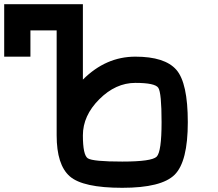

<svg xmlns="http://www.w3.org/2000/svg" viewBox="-20 -895 1040 915"><path d="M562.5 -125Q703.1 -125 726.6 -148.4Q750 -171.9 750 -312.5Q750 -453.1 734.4 -476.6Q718.8 -500 625 -500Q531.2 -500 453.1 -421.9Q375 -343.8 375 -250Q375 -156.2 398.4 -140.6Q421.9 -125 562.5 -125ZM625 -625Q765.6 -625 820.3 -562.5Q875 -500 875 -312.5Q875 -125 812.5 -62.5Q750 0 562.5 0Q375 0 312.5 -54.7Q250 -109.4 250 -250V-750H125V-625H0V-875H375V-515.6Q484.4 -625 625 -625Z"/></svg>

Font: CraftyPE
Style: Regular
Weight: 400
Designer: Erek Butcher
Foundry: Haunted Coop
Version: Version 0.018;April 4, 2024;FontCreator 15.0.0.2962 64-bit